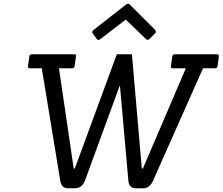

<svg xmlns="http://www.w3.org/2000/svg" viewBox="-20 -1009 1193 1029"><path d="M656 -985Q661 -989 666.5 -989Q672 -989 676 -984L811 -849Q819 -840 811 -830L782 -801Q772 -791 763 -799L654 -904L517 -799Q505 -790 498 -801L477 -830Q470 -840 482 -849ZM748 0H710Q671 0 668 -40L623 -548H621L435 -40Q419 0 382 0H345Q309 0 303 -40L204 -643H140Q128 -643 130 -655L137 -706Q138 -718 151 -718H377Q390 -718 387 -706L380 -655Q378 -643 366 -643H296L375 -106H381L606 -718H687L740 -106H746L976 -643H906Q894 -643 896 -655L903 -706Q904 -718 917 -718H1142Q1154 -718 1153 -706L1146 -655Q1144 -643 1132 -643H1068L800 -40Q782 0 748 0Z"/></svg>

Font: Sanchez
Style: Italic
Weight: 400
Designer: Daniel Hernández
Foundry: LatinoType
Version: Version 1.001